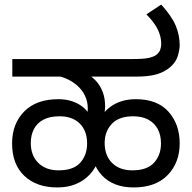

<svg xmlns="http://www.w3.org/2000/svg" viewBox="-20 -810 841 842"><path d="M231 12Q140 12 86.5 -39Q33 -90 33 -181Q33 -267 86 -321Q139 -375 236 -375Q265 -375 289.5 -368Q314 -361 333.5 -348Q353 -335 367 -316L363 -315Q364 -317 364.5 -324.5Q365 -332 365 -335Q365 -364 353 -389.5Q341 -415 319 -434.5Q297 -454 268.5 -466Q240 -478 207 -481L361 -486Q384 -474 402 -454Q420 -434 430.5 -406.5Q441 -379 441 -343Q441 -336 440 -327.5Q439 -319 438 -315L436 -316Q453 -335 473.5 -348Q494 -361 519.5 -368Q545 -375 576 -375Q670 -375 719 -320Q768 -265 768 -181Q768 -97 715.5 -42.5Q663 12 566 12Q521 12 486 -1.5Q451 -15 427 -41Q403 -67 390 -102L409 -101Q396 -68 371.5 -42.5Q347 -17 312 -2.5Q277 12 231 12ZM237 -63Q302 -63 332 -96.5Q362 -130 362 -181Q362 -236 330 -268Q298 -300 241 -300Q197 -300 169 -284.5Q141 -269 128 -242.5Q115 -216 115 -183Q115 -128 148 -95.5Q181 -63 237 -63ZM561 -63Q625 -63 655.5 -96.5Q686 -130 686 -181Q686 -218 671.5 -244.5Q657 -271 630 -285.5Q603 -300 564 -300Q501 -300 470 -266.5Q439 -233 439 -183Q439 -128 471.5 -95.5Q504 -63 561 -63ZM34 -474V-551H557Q610 -551 632 -556Q654 -561 665 -569Q678 -579 682.5 -591.5Q687 -604 687 -618Q687 -651 671 -682.5Q655 -714 622 -747L687 -790Q734 -738 751 -696.5Q768 -655 768 -612Q768 -593 760 -565.5Q752 -538 727 -516Q701 -494 666.5 -484Q632 -474 575 -474Z"/></svg>

Font: ukannada05
Style: Book
Weight: 400
Designer: Jelle Bosma - Monotype Design Team
Foundry: Monotype Imaging Inc.
Version: Version 2.003